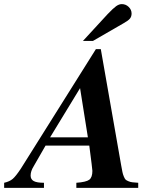

<svg xmlns="http://www.w3.org/2000/svg" viewBox="-51 -915 738 935"><path d="M622.1 -24.9V0H320.8V-24.9Q368.7 -28.3 383.8 -39.8Q398.9 -51.3 398.9 -83Q398.9 -90.8 383.8 -206.1H170.9L112.8 -105Q98.1 -81.5 98.1 -60.1Q98.1 -41.5 113.3 -33.2Q128.4 -24.9 163.1 -24.9V0H-30.8V-24.9Q-4.4 -30.8 11 -43.9Q26.4 -57.1 50.8 -94.2L416 -675.8H439.9L539.1 -109.9Q543 -88.4 545.2 -77.4Q547.4 -66.4 552 -55.4Q556.6 -44.4 560.5 -40.5Q564.5 -36.6 574.2 -32.5Q584 -28.3 593.8 -27.3Q603.5 -26.4 622.1 -24.9ZM192.9 -246.1H377L338.9 -485.8ZM401.9 -715.8H353L473.1 -846.2Q500 -874.5 514.4 -884.8Q528.8 -895 542 -895Q561.5 -895 575.7 -881.3Q589.8 -867.7 589.8 -849.1Q589.8 -834.5 581.8 -824.5Q573.7 -814.5 550.8 -801.8Z"/></svg>

Font: Accordance
Style: Bold-Italic
Weight: 700
Italic angle: -11°
Version: Version 1.2 (build January 31, 2020) Miklal Software Solutio